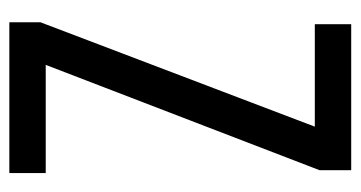

<svg xmlns="http://www.w3.org/2000/svg" viewBox="-196 -558 754 401"><g transform="rotate(90 180.5 -357.0)"><path d="M341 0H26V-65L244 -638H30V-714H335V-648L115 -76H341Z"/></g></svg>

Font: Noto Sans Bengali ExtraCondensed
Style: Regular
Weight: 400
Width: 2
Designer: Jelle Bosma - Monotype Design Team
Foundry: Monotype Imaging Inc.
Version: Version 2.003; ttfautohint (v1.8.4.7-5d5b)